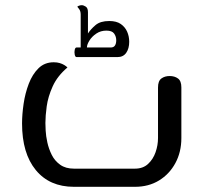

<svg xmlns="http://www.w3.org/2000/svg" viewBox="-20 -720 784 740"><path d="M265 0Q171 0 118 -64.5Q65 -129 65 -244Q65 -279 71 -320Q77 -361 91 -397.5Q105 -434 128.5 -457Q152 -480 187 -480Q200 -480 210 -477Q220 -474 227.5 -469.5Q235 -465 240 -460Q201 -427 183 -387Q165 -347 160 -310Q155 -273 155 -246Q155 -237 156 -216.5Q157 -196 162.5 -171Q168 -146 179.5 -123Q191 -100 212 -85Q233 -70 265 -70H500Q531 -70 550.5 -88Q570 -106 579.5 -133Q589 -160 589 -188V-383Q589 -408 602 -417.5Q615 -427 634 -427Q653 -427 666 -417.5Q679 -408 679 -383V-188Q679 -134 656 -91.5Q633 -49 593 -24.5Q553 0 500 0ZM275 -500Q270 -500 268 -509.5Q266 -519 268 -528Q270 -537 275 -537H291V-664Q291 -677 285 -685Q279 -693 278 -694Q279 -696 284.5 -698Q290 -700 295 -700Q302 -700 310.5 -694.5Q319 -689 319 -673V-591Q330 -608 348.5 -623.5Q367 -639 401 -639Q429 -639 445.5 -627.5Q462 -616 470 -598Q478 -580 478 -559Q478 -533 466.5 -516.5Q455 -500 433 -500ZM315 -537H407Q418 -537 423 -544.5Q428 -552 428 -565Q428 -579 420 -590.5Q412 -602 390 -602Q368 -602 351 -590.5Q334 -579 324.5 -563.5Q315 -548 315 -537Z"/></svg>

Font: El Messiri
Style: Regular
Weight: 400
Designer: Mohamed Gaber
Foundry: Kief Type Foundry
Version: Version 2.020